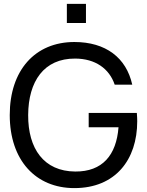

<svg xmlns="http://www.w3.org/2000/svg" viewBox="-20 -950 754 985"><path d="M361.5 15C572 15 684 -130.5 684 -328C684 -334 683.5 -356.5 682 -370.5H435V-297H588C577 -153.5 505 -69 366 -70C205 -71 123.5 -187.5 124.5 -360C125.5 -532.5 205 -650.5 366 -649.5C468.5 -649 540.5 -598.5 568.5 -515.5H658.5C628 -654 522.5 -734.5 361.5 -734.5C160 -734.5 30 -589.5 30 -360C30 -128 163 15 361.5 15ZM323 -832H421V-930H323Z"/></svg>

Font: Eudonet Medium
Style: Regular
Weight: 500
Designer: Mikhail Sharanda
Foundry: Mikhail Sharanda
Version: Version 4.503;Glyphs 3.1.2 (3151)